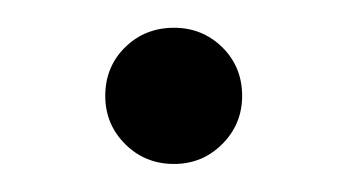

<svg xmlns="http://www.w3.org/2000/svg" viewBox="-20 -543 251 139"><path d="M106 -424.3Q85 -424.3 70.6 -438.7Q56.2 -453.1 56.2 -473.6Q56.2 -494.6 70.6 -508.8Q85 -522.9 106 -522.9Q126.5 -522.9 140.9 -508.8Q155.3 -494.6 155.3 -473.6Q155.3 -453.1 140.9 -438.7Q126.5 -424.3 106 -424.3Z"/></svg>

Font: Inter Display Light
Style: Regular
Weight: 300
Designer: Rasmus Andersson
Foundry: rsms
Version: Version 4.000;git-a52131595